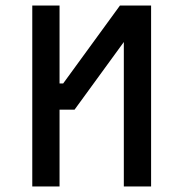

<svg xmlns="http://www.w3.org/2000/svg" viewBox="-20 -670 675 690"><path d="M523 0V-650H411L207 -370H194V-650H96V0H194V-276H248L425 -519V0Z"/></svg>

Font: Grotesk 02 Mince
Style: Bold
Weight: 400
Designer: Frank Adebiaye, contributions by Jérémy Landes, Ariel Martín Pérez
Foundry: Velvetyne Type Foundry
Version: Version 3.000;Glyphs 3.1.2 (3150)